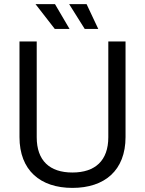

<svg xmlns="http://www.w3.org/2000/svg" viewBox="-20 -902 706 936"><path d="M333 14C490 14 592 -71 592 -234V-700H508V-233C508 -119 444 -61 333 -61C222 -61 159 -119 159 -233V-700H75V-234C75 -71 177 14 333 14ZM153 -882 247 -761H319L248 -882ZM317 -882 393 -761H459L402 -882Z"/></svg>

Font: Meta Space
Style: Regular
Weight: 400
Designer: Meta Pool / Florian Karsten
Foundry: Meta Pool / Florian Karsten
Version: Version 2.000;Glyphs 3.1.1 (3137)